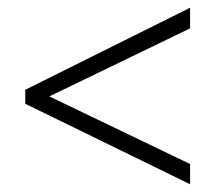

<svg xmlns="http://www.w3.org/2000/svg" viewBox="-20 -576 554 494"><path d="M469 -102V-154L107 -328L469 -503V-556L45 -345V-309Z"/></svg>

Font: Noto Sans Telugu SemiCondensed Light
Style: Regular
Weight: 300
Width: 4
Designer: Jelle Bosma - Monotype Design Team
Foundry: Monotype Imaging Inc.
Version: Version 2.005